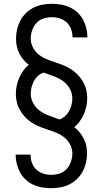

<svg xmlns="http://www.w3.org/2000/svg" viewBox="-20 -843 540 1006"><path d="M249 143Q225 143 201 139Q177 135 155 125Q133 115 115 98.5Q97 82 85.5 61Q74 40 68 16.5Q62 -7 62 -31V-33H140V-32Q140 -10 147.5 10.5Q155 31 170.5 45.5Q186 60 206.5 66.5Q227 73 249 73Q271 73 292.5 66Q314 59 329 42.5Q344 26 351.5 4.5Q359 -17 359 -39Q359 -62 348.5 -83.5Q338 -105 320.5 -120Q303 -135 281.5 -144.5Q260 -154 238 -161Q216 -168 194 -176.5Q172 -185 152 -197Q132 -209 115.5 -225.5Q99 -242 87 -262Q75 -282 69 -304.5Q63 -327 63 -351Q63 -372 67.5 -393.5Q72 -415 80.5 -434.5Q89 -454 101.5 -472Q114 -490 131 -503Q115 -515 102.5 -530.5Q90 -546 81 -563.5Q72 -581 68 -600.5Q64 -620 64 -640Q64 -665 69.5 -689Q75 -713 86.5 -735Q98 -757 116 -774.5Q134 -792 156 -803Q178 -814 202.5 -818.5Q227 -823 251 -823Q275 -823 299 -819Q323 -815 345 -805Q367 -795 385 -778.5Q403 -762 414.5 -741Q426 -720 432 -696.5Q438 -673 438 -649V-647H360V-648Q360 -670 352.5 -690.5Q345 -711 329.5 -725.5Q314 -740 293.5 -746.5Q273 -753 251 -753Q229 -753 207.5 -746Q186 -739 171 -722.5Q156 -706 148.5 -684.5Q141 -663 141 -641Q141 -618 151.5 -596.5Q162 -575 179.5 -560Q197 -545 218.5 -535.5Q240 -526 262 -519Q284 -512 306 -503.5Q328 -495 348 -483Q368 -471 384.5 -454.5Q401 -438 413 -418Q425 -398 431 -375.5Q437 -353 437 -329Q437 -308 432.5 -286.5Q428 -265 419.5 -245.5Q411 -226 398.5 -208Q386 -190 369 -177Q385 -165 397.5 -149.5Q410 -134 419 -116.5Q428 -99 432 -79.5Q436 -60 436 -40Q436 -15 430.5 9Q425 33 413.5 55Q402 77 384 94.5Q366 112 344 123Q322 134 297.5 138.5Q273 143 249 143ZM292 -217Q308 -223 321 -234.5Q334 -246 342 -261Q350 -276 354.5 -293Q359 -310 359 -327Q359 -355 345 -379.5Q331 -404 308.5 -419.5Q286 -435 260 -444Q234 -453 208 -463Q192 -457 179 -445.5Q166 -434 158 -419Q150 -404 145.5 -387Q141 -370 141 -353Q141 -325 155 -300.5Q169 -276 191.5 -260.5Q214 -245 240 -236Q266 -227 292 -217Z"/></svg>

Font: Iosevka Algr
Style: Regular
Weight: 400
Monospace: yes
Designer: Belleve Invis
Foundry: Belleve Invis
Version: Version 26.0.2; ttfautohint (v1.8.3)